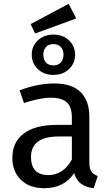

<svg xmlns="http://www.w3.org/2000/svg" viewBox="-20 -978 584 1010"><path d="M494 -52 473 12Q432 7 407 -11Q382 -29 370 -67Q317 12 213 12Q135 12 90 -32Q45 -76 45 -147Q45 -231 105.5 -276Q166 -321 277 -321H358V-360Q358 -416 331 -440Q304 -464 248 -464Q190 -464 106 -436L83 -503Q181 -539 265 -539Q358 -539 404 -493.5Q450 -448 450 -364V-123Q450 -91 461 -75.5Q472 -60 494 -52ZM358 -139V-260H289Q143 -260 143 -152Q143 -105 166 -81Q189 -57 234 -57Q313 -57 358 -139ZM375 -690Q375 -645 343 -614.5Q311 -584 261 -584Q211 -584 179 -614.5Q147 -645 147 -690Q147 -735 179 -765.5Q211 -796 261 -796Q311 -796 343 -765.5Q375 -735 375 -690ZM208 -690Q208 -664 222 -649Q236 -634 261 -634Q285 -634 299.5 -649Q314 -664 314 -690Q314 -716 300 -731Q286 -746 261 -746Q236 -746 222 -731Q208 -716 208 -690ZM381 -881 165 -802 141 -851 341 -958Z"/></svg>

Font: FiraGO
Style: Regular
Weight: 400
Designer: bBox Type
Foundry: bBox Type GmbH
Version: Version 1.001;April 20, 2020;FontCreator 12.0.0.2555 64-bit